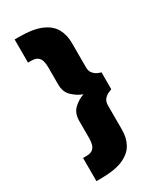

<svg xmlns="http://www.w3.org/2000/svg" viewBox="-203 -768 792 947"><g transform="rotate(-30 193.0 -294.5)"><path d="M52 109V-23H70Q94 -23 106 -32Q118 -41 122.5 -56.5Q127 -72 127 -92V-190Q127 -235 153.5 -259.5Q180 -284 211 -294Q180 -305 153.5 -330Q127 -355 127 -398V-496Q127 -517 122.5 -532.5Q118 -548 106 -557Q94 -566 70 -566H52V-698H75Q157 -698 203 -678Q249 -658 268.5 -623Q288 -588 288 -542V-403Q288 -380 300 -367Q312 -354 325 -349Q338 -344 342 -343V-247Q338 -245 325 -240Q312 -235 300 -222Q288 -209 288 -186V-47Q288 -1 268.5 34Q249 69 203 89Q157 109 75 109Z"/></g></svg>

Font: Maven Pro
Style: Bold
Weight: 700
Designer: Joe Prince
Foundry: Joe Prince
Version: Version 2.103